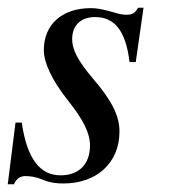

<svg xmlns="http://www.w3.org/2000/svg" viewBox="-29 -462 438 495"><path d="M341 -442H327C319 -428 312 -424 297 -424C289 -424 280 -425 261 -431C236 -438 222 -441 205 -441C131 -441 84 -399 84 -333C84 -301 104 -256 147 -202C186 -153 203 -119 203 -87C203 -38 174 -10 127 -10C75 -10 41 -51 27 -146H11L-9 13H7C14 -3 25 -8 36 -8C47 -8 61 -7 80 1C103 10 118 11 135 11C218 11 279 -40 279 -123C279 -162 261 -201 211 -259C172 -305 157 -334 157 -361C157 -398 181 -418 216 -418C265 -418 295 -385 305 -302H321Z"/></svg>

Font: STIXGeneral
Style: Italic
Weight: 400
Italic angle: -16.33°
Designer: MicroPress Inc., with final additions and corrections provided by Coen Hoffman, Elsevier (retired)
Version: Version 1.1.0